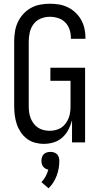

<svg xmlns="http://www.w3.org/2000/svg" viewBox="-20 -763 540 1029"><path d="M215 8Q191 8 167 1.5Q143 -5 123.5 -20Q104 -35 90.5 -55.5Q77 -76 69.5 -99Q62 -122 59 -146.5Q56 -171 56 -195V-540Q56 -566 60 -592.5Q64 -619 75 -643Q86 -667 104 -687Q122 -707 145 -720Q168 -733 194.5 -738Q221 -743 247 -743Q272 -743 296.5 -739Q321 -735 343.5 -724Q366 -713 384.5 -695.5Q403 -678 415 -656.5Q427 -635 432.5 -610.5Q438 -586 438 -561V-555H360V-559Q360 -582 353 -604Q346 -626 330 -642.5Q314 -659 292 -666Q270 -673 247 -673Q222 -673 198.5 -663.5Q175 -654 160 -634Q145 -614 139.5 -589.5Q134 -565 134 -540V-195Q134 -179 136 -162.5Q138 -146 144 -130.5Q150 -115 160 -101.5Q170 -88 183.5 -79Q197 -70 213.5 -66Q230 -62 246 -62Q262 -62 278.5 -66Q295 -70 308.5 -79Q322 -88 332 -101.5Q342 -115 348 -130.5Q354 -146 356 -162.5Q358 -179 358 -195V-330H250V-400H436V0H366V-118Q359 -92 346.5 -68Q334 -44 314 -26Q294 -8 268 0Q242 8 215 8ZM240 246 202 213Q216 199 225 181.5Q234 164 239 146Q231 145 223.5 140.5Q216 136 211 129.5Q206 123 204 115Q202 107 202 99Q202 89 205 79.5Q208 70 214.5 63.5Q221 57 230.5 54Q240 51 250 51Q260 51 269.5 54Q279 57 285.5 63.5Q292 70 295 79.5Q298 89 298 99Q298 119 294.5 139Q291 159 284 178Q277 197 266 214.5Q255 232 240 246Z"/></svg>

Font: Iosevka
Style: Regular
Weight: 400
Monospace: yes
Designer: Belleve Invis
Foundry: Belleve Invis
Version: Version 33.2.3; ttfautohint (v1.8.4)